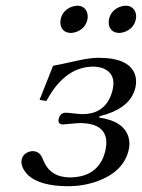

<svg xmlns="http://www.w3.org/2000/svg" viewBox="-20 -641 496 671"><path d="M55.7 -83Q60.1 -104 83.5 -111.3Q89.4 -112.8 94.2 -112.8Q118.7 -112.8 128.9 -86.4Q129.9 -83.5 131.3 -81.1Q154.8 -22 222.7 -21Q314 -21 342.3 -94.7Q346.2 -105.5 348.6 -116.2Q363.3 -185.5 306.2 -204.6Q287.1 -210.4 262.7 -210.9Q250.5 -210.9 228 -208.5Q209 -206.5 200.7 -206.1Q182.1 -206.1 184.6 -223.6Q185.1 -225.1 185.1 -226.1Q190.4 -246.1 208.5 -247.1Q217.3 -247.1 238.3 -244.6Q259.3 -242.2 268.6 -242.2Q344.2 -242.2 369.1 -311.5Q372.1 -320.3 374 -329.1Q385.3 -382.3 343.3 -400.9Q327.1 -407.7 306.6 -408.2Q213.9 -408.2 151.9 -305.2Q146.5 -296.4 142.1 -288.1L118.2 -292L165.5 -411.1Q173.8 -412.1 258.3 -430.7Q296.9 -439 324.2 -439Q433.6 -439 452.6 -377.9Q458 -358.4 453.6 -336.9Q439.5 -270.5 352.5 -241.7Q339.8 -237.8 328.1 -234.9L326.7 -230Q411.1 -218.3 428.7 -163.1Q435.1 -142.1 430.2 -119.1Q413.6 -41.5 319.3 -7.3Q271 9.8 216.8 9.8Q120.1 9.3 78.1 -28.8Q50.8 -57.1 55.7 -83ZM191.9 -573.2Q198.2 -604 229 -616.7Q239.7 -620.6 249 -621.1Q277.8 -621.1 285.2 -594.2Q287.6 -583.5 285.6 -573.2Q278.8 -542 247.6 -529.8Q237.8 -526.4 229 -525.9Q199.2 -525.9 191.9 -552.7Q189.9 -563 191.9 -573.2ZM360.8 -573.2Q367.2 -604 397.9 -616.7Q408.7 -620.6 418 -621.1Q446.8 -621.1 454.6 -594.2Q457 -583.5 454.6 -573.2Q447.8 -542 416.5 -529.8Q406.7 -526.4 397.9 -525.9Q368.2 -525.9 360.8 -552.7Q358.9 -563 360.8 -573.2Z"/></svg>

Font: Linux Libertine Display Slanted O
Style: Slanted
Weight: 400
Designer: Philipp H. Poll
Foundry: Philipp H. Poll
Version: Version 5.0.9